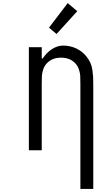

<svg xmlns="http://www.w3.org/2000/svg" viewBox="-20 -972 707 1242"><path d="M418 -951.8 479.8 -899.7 345.7 -752 296.9 -793ZM388 -677.1Q434.9 -677.1 474 -658.2Q513 -639.3 538.4 -607.4Q554.7 -587.2 564.5 -565.8Q574.2 -544.3 577.8 -518.2Q581.4 -492.2 582.4 -475.3Q583.3 -458.3 583.3 -427.7V250H500V-427.7Q500 -463.5 499 -481.1Q498 -498.7 491.2 -520.5Q484.4 -542.3 470.7 -558.6Q435.5 -599 375 -599Q314.5 -599 279.3 -558.6Q265.6 -542.3 258.8 -520.5Q252 -498.7 251 -481.1Q250 -463.5 250 -427.7V0H166.7V-666.7H250V-593.8H256.5Q280.6 -631.5 316.1 -654.3Q351.6 -677.1 388 -677.1Z"/></svg>

Font: Monoid
Style: Regular
Weight: 400
Width: 4
Monospace: yes
Designer: Andreas Larsen (@larsenwork)
Version: Version 0.61